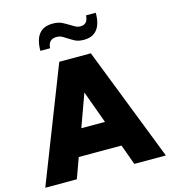

<svg xmlns="http://www.w3.org/2000/svg" viewBox="-137 -1081 1058 1191"><g transform="rotate(-15 392.0 -486.0)"><path d="M207.5 0H4.9L291 -732.4H493.7L779.3 0H576.7L529.3 -130.4H254.9ZM316.4 -298.8H468.3L392.1 -507.8ZM588.4 -967.3Q588.4 -896.5 560.1 -860.4Q531.7 -824.2 475.1 -824.2Q440.9 -824.2 418.9 -835.4Q397 -846.7 378.9 -858.9Q363.8 -869.1 348.9 -877.2Q334 -885.3 314 -885.3Q260.7 -885.3 257.8 -828.1H195.3Q195.3 -971.7 311.5 -971.7Q347.7 -971.7 370.8 -960.2Q394 -948.7 413.6 -936Q429.2 -926.3 443.6 -918.5Q458 -910.6 476.1 -910.6Q522.9 -910.6 525.9 -967.3Z"/></g></svg>

Font: Kumbh Sans Black
Style: Regular
Weight: 900
Version: Version 1.005